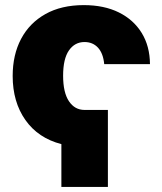

<svg xmlns="http://www.w3.org/2000/svg" viewBox="-20 -573 644 762"><path d="M408.2 -136.7V168.9H223.6V-1Q131.3 -24.9 80.8 -96.7Q30.3 -168.5 30.3 -271.5Q30.3 -355.5 63.7 -418.7Q97.2 -481.9 160.4 -517.3Q223.6 -552.7 312.5 -552.7Q393.1 -552.7 451.7 -523.7Q510.3 -494.6 542.5 -442.1Q574.7 -389.6 575.2 -318.4H393.6Q389.6 -361.3 368.9 -383.8Q348.1 -406.2 315.4 -406.2Q276.9 -406.2 253.7 -373Q230.5 -339.8 230.5 -272.5Q230.5 -205.6 253.7 -171.1Q276.9 -136.7 315.4 -136.7Z"/></svg>

Font: Inter Black
Style: Regular
Weight: 900
Designer: Rasmus Andersson
Foundry: rsms
Version: Version 4.000;git-a52131595